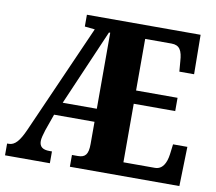

<svg xmlns="http://www.w3.org/2000/svg" viewBox="-79 -806 1011 898"><g transform="rotate(10 427.0 -357.0)"><path d="M0 0H213V-56H201C169 -56 153 -68 153 -95C153 -107 158 -126 165 -148L193 -227H385V-122C385 -72 371 -56 336 -56H308V0H828L833 -187H765L759 -139C753 -95 736 -64 700 -64H551V-342H748V-405H551V-650H676C715 -650 728 -626 731 -575L735 -527H805L803 -714H263V-658L311 -653L82 -135C58 -81 37 -56 8 -56H0ZM223 -289 379 -650H385V-289Z"/></g></svg>

Font: Noto Serif Hebrew ExtraCondensed Black
Style: Regular
Weight: 900
Width: 2
Designer: Monotype Design Team
Foundry: Monotype Imaging Inc.
Version: Version 2.004